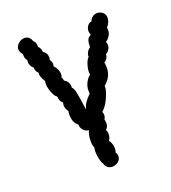

<svg xmlns="http://www.w3.org/2000/svg" viewBox="-137 -638 858 961"><g transform="rotate(-20 291.5 -157.0)"><path d="M529 -488Q529 -465 509 -442Q511 -434 511 -430Q511 -415 502 -400Q493 -385 480 -377Q484 -365 484 -359Q484 -347 477 -336Q470 -325 459 -319Q459 -308 453 -298Q447 -288 437 -283Q440 -270 440 -255Q440 -206 399 -173Q401 -153 383.5 -113Q366 -73 343 -54Q347 -44 347 -38Q347 -26 340 -14Q343 -5 343 4Q343 26 329 37Q335 48 335 61Q335 80 324 94Q331 100 335.5 113Q340 126 340 139Q340 152 336 159Q343 170 343 181Q343 198 329 209.5Q315 221 297 221Q283 221 272.5 213Q262 205 258 189Q252 183 247 161.5Q242 140 242 121Q242 106 245 100Q238 87 238 64Q238 48 241 32.5Q244 17 249 9Q232 8 220 -5.5Q208 -19 209 -36Q183 -54 183 -96Q183 -105 185 -117Q172 -132 172 -151Q172 -159 175 -165Q159 -176 157 -204Q145 -210 135 -236Q125 -262 125 -283Q125 -291 127 -297Q107 -328 110 -348Q103 -353 99.5 -362Q96 -371 96 -380Q88 -386 83 -395.5Q78 -405 78 -415Q78 -423 79 -426Q66 -441 69 -462Q55 -476 55 -491Q55 -509 70 -522Q85 -535 103 -535Q129 -535 139 -506Q154 -493 152 -470Q159 -464 162.5 -455.5Q166 -447 166 -438Q187 -426 187 -401Q187 -397 185 -387Q194 -378 194 -363Q194 -360 192 -352Q214 -328 214 -303Q214 -293 210 -285Q216 -278 216 -267Q229 -261 236 -248Q243 -235 241 -221Q249 -213 252.5 -201Q256 -189 258 -175Q260 -161 262 -152Q266 -126 267 -118L271 -93Q276 -114 286 -128.5Q296 -143 315 -162Q314 -167 314 -177Q314 -200 325 -221Q336 -242 350 -250Q348 -254 348 -265Q348 -283 355.5 -305.5Q363 -328 373 -336Q372 -349 378.5 -360.5Q385 -372 396 -379Q396 -385 397 -399Q398 -413 403.5 -422Q409 -431 421 -437Q416 -449 416 -457Q416 -473 425.5 -485.5Q435 -498 447 -498Q451 -511 462 -519.5Q473 -528 487 -528Q496 -528 503 -525Q529 -515 529 -488Z"/></g></svg>

Font: Pangolin
Style: Regular
Weight: 400
Designer: Kevin Burke
Foundry: Google, Inc.
Version: Version 1.101